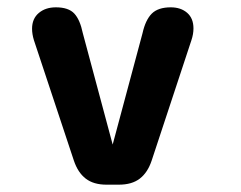

<svg xmlns="http://www.w3.org/2000/svg" viewBox="-20 -501 659 524"><path d="M270.5 3Q235.5 3 214 -13.5Q192.5 -30 181.5 -63L72.5 -391.5Q67.5 -408 67.5 -422.5Q67.5 -450 85.8 -465.5Q104 -481 132.5 -481Q167 -481 182.8 -464Q198.5 -447 206 -410.5L287.5 -106.5L369 -410.5Q377 -446.5 394.2 -463.8Q411.5 -481 446 -481Q473.5 -481 490.8 -466Q508 -451 508 -423.5Q508 -408 502.5 -391.5L394 -63Q383 -30 361.5 -13.5Q340 3 304.5 3Z"/></svg>

Font: Sono ExtraLight Monospace SemiBold
Style: Regular
Weight: 600
Version: Version 2.112